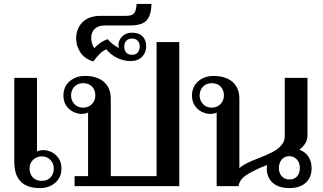

<svg xmlns="http://www.w3.org/2000/svg" viewBox="-20 -951 1651 981"><path d="M53 -124V-553H169V-177Q183 -184 203 -184Q222 -184 243 -174Q264 -164 279 -143Q294 -122 294 -90Q294 -45 262.5 -17.5Q231 10 184 10Q53 10 53 -124ZM255 -90Q255 -116 237.5 -134Q220 -152 194 -152Q167 -152 149 -134.5Q131 -117 131 -90Q131 -63 147.5 -45Q164 -27 194 -27Q222 -27 238.5 -45Q255 -63 255 -90Z M414 -563Q476 -563 511 -532.5Q546 -502 546 -447V-51H780V-736H896V0H361V-51H430V-376Q416 -369 396 -369Q377 -369 355.5 -379Q334 -389 319 -410Q304 -431 304 -463Q304 -508 335.5 -535.5Q367 -563 414 -563ZM404 -401Q432 -401 449.5 -419Q467 -437 467 -463Q467 -491 450.5 -508.5Q434 -526 404 -526Q377 -526 360 -508Q343 -490 343 -463Q343 -437 360.5 -419Q378 -401 404 -401Z M369 -754Q369 -804 401 -837Q433 -870 495 -870H624Q655 -870 665.5 -883.5Q676 -897 678 -931H754Q753 -876 730.5 -848.5Q708 -821 646 -821H516Q482 -821 464 -803.5Q446 -786 446 -758Q446 -745 450 -730Q454 -715 462 -705Q475 -720 493.5 -732.5Q512 -745 530 -751Q551 -725 588 -705Q585 -713 585 -720Q585 -746 604.5 -765Q624 -784 654 -784Q691 -784 709 -764.5Q727 -745 727 -715Q727 -683 706 -661Q685 -639 646 -639Q614 -639 581 -654Q548 -669 523 -699Q505 -691 490 -676.5Q475 -662 457 -637Q413 -650 391 -683Q369 -716 369 -754ZM694 -713Q694 -732 683.5 -743Q673 -754 655 -754Q636 -754 625.5 -743Q615 -732 615 -713Q615 -693 625.5 -682Q636 -671 655 -671Q673 -671 683.5 -682.5Q694 -694 694 -713Z M1572 -92Q1572 -44 1542 -17Q1512 10 1458 10Q1404 10 1373.5 -17Q1343 -44 1343 -92Q1343 -103 1344 -108Q1276 -81 1239.5 -57Q1203 -33 1199 0H1087V-376Q1073 -369 1053 -369Q1034 -369 1012.5 -379Q991 -389 976 -410Q961 -431 961 -463Q961 -508 992.5 -535.5Q1024 -563 1071 -563Q1133 -563 1168 -532.5Q1203 -502 1203 -447V-92Q1219 -106 1242 -117.5Q1265 -129 1302 -143Q1347 -161 1372.5 -174Q1398 -187 1416.5 -207.5Q1435 -228 1435 -256V-553H1551V-257Q1551 -219 1510 -186Q1540 -175 1556 -150.5Q1572 -126 1572 -92ZM1124 -463Q1124 -491 1107.5 -508.5Q1091 -526 1061 -526Q1034 -526 1017 -508Q1000 -490 1000 -463Q1000 -437 1017.5 -419Q1035 -401 1061 -401Q1089 -401 1106.5 -419Q1124 -437 1124 -463ZM1512 -93Q1512 -120 1496.5 -136.5Q1481 -153 1458 -153Q1434 -153 1419.5 -136Q1405 -119 1405 -93Q1405 -66 1420 -50Q1435 -34 1458 -34Q1484 -34 1498 -50Q1512 -66 1512 -93Z"/></svg>

Font: Taviraj Medium
Style: Regular
Weight: 500
Designer: Katatrad Team
Foundry: CadsonDemak
Version: Version 1.030